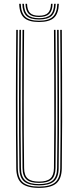

<svg xmlns="http://www.w3.org/2000/svg" viewBox="-20 -952 398 978"><path d="M178.8 5Q117.5 5 90.5 -18.2Q63.5 -41.5 62.8 -95Q61.8 -181.8 61.4 -269.2Q61 -356.8 61 -444.9Q61 -533 61.5 -621.8Q62 -710.5 62.8 -800H70.8Q70 -711.2 69.5 -623.5Q69 -535.8 68.9 -448.2Q68.8 -360.8 69.2 -272.8Q69.8 -184.8 70.8 -95Q71.5 -43.8 97.2 -22.6Q123 -1.5 178.8 -1.5Q234.8 -1.5 260.4 -22.6Q286 -43.8 286.8 -95Q288 -182 288.4 -269.5Q288.8 -357 288.6 -445.1Q288.5 -533.2 288 -622Q287.5 -710.8 286.8 -800H294.8Q295.8 -680.8 296.2 -564.1Q296.8 -447.5 296.5 -331Q296.2 -214.5 294.8 -95Q294 -41.5 267 -18.2Q240 5 178.8 5ZM178.8 -7.8Q127.8 -7.8 103.5 -27.4Q79.2 -47 78.8 -95.2Q77.8 -182.2 77.2 -269.8Q76.8 -357.2 76.9 -445.1Q77 -533 77.5 -621.8Q78 -710.5 78.8 -800H86.8Q86 -711 85.5 -623.2Q85 -535.5 84.9 -448.1Q84.8 -360.8 85.2 -272.8Q85.8 -184.8 86.8 -95.2Q87.2 -51.2 109.1 -32.8Q131 -14.2 178.8 -14.2Q226.5 -14.2 248.4 -32.8Q270.2 -51.2 270.8 -95.2Q272 -182.5 272.4 -270Q272.8 -357.5 272.6 -445.4Q272.5 -533.2 272 -621.9Q271.5 -710.5 270.8 -800H278.8Q279.5 -711 280 -623.2Q280.5 -535.5 280.6 -448.1Q280.8 -360.8 280.4 -272.8Q280 -184.8 278.8 -95.2Q278.2 -47 254 -27.4Q229.8 -7.8 178.8 -7.8ZM178.8 -20.5Q134.2 -20.5 114.8 -38Q95.2 -55.5 94.8 -95.5Q93.2 -212.2 93 -328.8Q92.8 -445.2 93.2 -562.9Q93.8 -680.5 94.8 -800H102.8Q102 -711.2 101.5 -622.9Q101 -534.5 100.9 -446.5Q100.8 -358.5 101.2 -270.8Q101.8 -183 102.8 -95.5Q103.2 -58.8 121 -42.9Q138.8 -27 178.8 -27Q219 -27 236.6 -42.9Q254.2 -58.8 254.8 -95.5Q256.2 -212.5 256.5 -329Q256.8 -445.5 256.2 -563Q255.8 -680.5 254.8 -800H262.8Q263.5 -711.2 264 -622.8Q264.5 -534.2 264.6 -446.2Q264.8 -358.2 264.4 -270.5Q264 -182.8 262.8 -95.5Q262.2 -55.5 242.8 -38Q223.2 -20.5 178.8 -20.5ZM178.8 -840Q126 -840 102.6 -861.5Q79.2 -883 77.8 -932.5H85.8Q87 -886.5 108.8 -866.5Q130.5 -846.5 178.8 -846.5Q227.2 -846.5 248.9 -866.5Q270.5 -886.5 271.8 -932.5H279.8Q278.2 -883 254.9 -861.5Q231.5 -840 178.8 -840ZM178.8 -852.8Q134.5 -852.8 114.8 -871.2Q95 -889.8 93.8 -932.5H101.8Q103 -893.2 120.9 -876.2Q138.8 -859.2 178.8 -859.2Q219 -859.2 236.9 -876.2Q254.8 -893.2 255.8 -932.5H263.8Q262.5 -889.8 242.8 -871.2Q223 -852.8 178.8 -852.8ZM178.8 -865.5Q143 -865.5 127 -881.1Q111 -896.8 109.8 -932.5H117.8Q118.8 -900 132.9 -886Q147 -872 178.8 -872Q210.5 -872 224.6 -886Q238.8 -900 239.8 -932.5H247.8Q246.8 -896.8 230.6 -881.1Q214.5 -865.5 178.8 -865.5Z"/></svg>

Font: Big Shoulders Inline Text SC Thin
Style: Regular
Weight: 100
Designer: Patric King
Foundry: XO Type Co
Version: Version 2.002